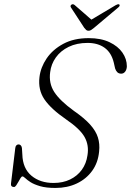

<svg xmlns="http://www.w3.org/2000/svg" viewBox="-20 -894 630 924"><path d="M247 10.5Q202 10.5 173 2Q144 -6.5 127.2 -17.2Q110.5 -28 101.8 -36.5Q93 -45 88 -45Q84 -45 79 -37.2Q74 -29.5 68.8 -19.5Q63.5 -9.5 58 -1.8Q52.5 6 47.5 6Q39.5 6 35.5 1.5Q31.5 -3 33 -11.5L53.5 -181.5Q54.5 -190.5 59 -194.8Q63.5 -199 69.5 -199Q76 -199 80.2 -194.2Q84.5 -189.5 85.5 -181.5L87.5 -150.5Q89.5 -83.5 131.2 -48.5Q173 -13.5 237.5 -13.5Q282.5 -13.5 317.2 -30.2Q352 -47 373.8 -77Q395.5 -107 401 -147Q409 -195 387.2 -234.2Q365.5 -273.5 298 -319.5Q225.5 -369.5 194 -415.5Q162.5 -461.5 170 -523Q175.5 -570 204.5 -612.8Q233.5 -655.5 284.5 -683Q335.5 -710.5 407 -710.5Q466 -710.5 507 -691Q548 -671.5 569.2 -640.8Q590.5 -610 590.5 -575Q590 -559.5 582.5 -549.5Q575 -539.5 563.5 -539.5Q551.5 -539.5 544.5 -546.5Q537.5 -553.5 534 -564.5L527.5 -593Q516 -640.5 483.5 -664Q451 -687.5 401.5 -687.5Q349.5 -687.5 310.5 -668.5Q271.5 -649.5 248.8 -617.5Q226 -585.5 221.5 -547Q214 -493.5 241 -451.5Q268 -409.5 335.5 -360.5Q386 -325.5 413.8 -294.5Q441.5 -263.5 451.2 -232.5Q461 -201.5 457 -165Q452 -111 423.5 -71.8Q395 -32.5 349.5 -11Q304 10.5 247 10.5ZM424.5 -795.5 339.5 -869.5Q332 -876 324.5 -872Q321 -870 319.8 -866.2Q318.5 -862.5 321.5 -858L385.5 -760Q390.5 -753.5 394.8 -749.8Q399 -746 406 -746Q413 -746 418.8 -749.8Q424.5 -753.5 432.5 -760L549 -858Q554.5 -862.5 555.5 -866.2Q556.5 -870 554.5 -872Q551.5 -874.5 547.2 -873.5Q543 -872.5 537.5 -869.5L413 -795.5Z"/></svg>

Font: Fraunces ExtraLight
Style: Italic
Weight: 250
Italic angle: -16°
Version: Version 1.000;[b76b70a41]